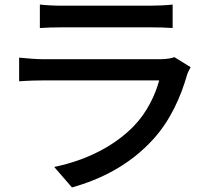

<svg xmlns="http://www.w3.org/2000/svg" viewBox="-20 -774 905 843"><path d="M64 -417C102 -420 146 -421 170 -421H679C661 -355 625 -280 568 -221C486 -136 364 -71 218 -41L296 49C424 13 551 -50 654 -164C728 -246 773 -347 801 -444C803 -453 811 -468 817 -479L746 -523C733 -518 709 -514 682 -514H170C141 -514 103 -517 64 -521ZM155 -651C183 -653 219 -654 251 -654H639C673 -654 713 -653 738 -651V-754C713 -751 672 -749 640 -749H251C218 -749 181 -751 155 -754Z"/></svg>

Font: GenEiGothic-pro-SemiBold
Style: Regular
Weight: 500
Designer: Ryoko NISHIZUKA (kana & ideographs); Paul D. Hunt (Latin, Greek & Cyrillic); Wenlong ZHANG (bopomofo); Sandoll Communica
Foundry: Adobe Systems Incorporated; o_tamon
Version: Version 1.000.140830